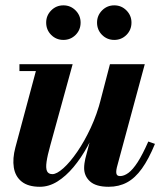

<svg xmlns="http://www.w3.org/2000/svg" viewBox="-20 -706 632 736"><path d="M133 10Q88 10 63.2 -9.8Q38.5 -29.5 33 -63.8Q27.5 -98 39 -141L117.5 -433.5H54.5V-460H258.5L173 -149.5Q162 -110.5 158.5 -86Q155 -61.5 160.2 -50Q165.5 -38.5 181 -38.5Q197.5 -38.5 223 -61.2Q248.5 -84 276 -124Q303.5 -164 327.8 -216Q352 -268 367 -327H387Q376 -282.5 357.5 -235.2Q339 -188 315 -144.2Q291 -100.5 261.8 -65.5Q232.5 -30.5 200 -10.2Q167.5 10 133 10ZM396.5 10Q348 10 325.2 -10.5Q302.5 -31 302.5 -62Q302.5 -70 303.8 -79.8Q305 -89.5 307 -97.5L401.5 -460H535L428 -64.5Q427 -60 426.2 -55.2Q425.5 -50.5 425.5 -46.5Q425.5 -31 440 -31Q455.5 -31 472.2 -43.2Q489 -55.5 507.8 -84.5Q526.5 -113.5 548.5 -163.5L574 -154.5Q550 -96 524 -59.8Q498 -23.5 467 -6.8Q436 10 396.5 10ZM418 -553Q390.5 -553 371.2 -572.2Q352 -591.5 352 -619.5Q352 -646.5 371.2 -666Q390.5 -685.5 418 -685.5Q445.5 -685.5 464.8 -666Q484 -646.5 484 -619.5Q484 -591.5 464.8 -572.2Q445.5 -553 418 -553ZM223 -553Q195.5 -553 176.2 -572.2Q157 -591.5 157 -619.5Q157 -646.5 176.2 -666Q195.5 -685.5 223 -685.5Q250.5 -685.5 269.8 -666Q289 -646.5 289 -619.5Q289 -591.5 269.8 -572.2Q250.5 -553 223 -553Z"/></svg>

Font: Bodoni Moda 9pt
Style: Bold Italic
Weight: 700
Italic angle: -13°
Designer: Owen Earl
Foundry: indestructible type
Version: Version 2.004